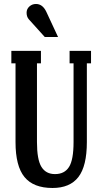

<svg xmlns="http://www.w3.org/2000/svg" viewBox="-20 -936 511 966"><path d="M272 -750H205.1L125 -838.9Q113.8 -851.6 113.8 -872.1Q113.8 -890.6 127.7 -903.3Q141.6 -916 161.1 -916Q194.3 -916 212.9 -877ZM244.1 9.8Q148.4 9.8 103.3 -45.2Q58.1 -100.1 58.1 -221.2V-617.2H37.1V-680.2H186V-617.2H166V-221.2Q166 -132.8 188.5 -96.4Q210.9 -60.1 256.8 -60.1Q304.7 -60.1 327.4 -96.2Q350.1 -132.3 350.1 -221.2V-617.2H330.1V-680.2H438V-617.2H417V-221.2Q417 -100.6 374.5 -45.4Q332 9.8 244.1 9.8Z"/></svg>

Font: Margherita Bold
Style: Regular
Weight: 700
Designer: James Puckett
Foundry: Dunwich Type Founders
Version: Version 1.008;hotconv 1.0.109;makeotfexe 2.5.65596